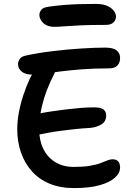

<svg xmlns="http://www.w3.org/2000/svg" viewBox="-20 -953 679 980"><path d="M358 7Q287 7 233 -15.5Q179 -38 142.5 -79Q106 -120 87 -175Q68 -230 68 -293Q68 -335 76.5 -380Q85 -425 99.5 -468.5Q114 -512 132 -551Q148 -585 170.5 -607.5Q193 -630 223 -630Q238 -630 248.5 -624.5Q259 -619 262 -608Q265 -597 258 -578Q239 -543 221 -497Q203 -451 191.5 -399.5Q180 -348 180 -293Q180 -236 201.5 -192.5Q223 -149 263 -125Q303 -101 356 -101Q404 -101 437.5 -106.5Q471 -112 492 -120Q513 -128 527.5 -134Q542 -140 554 -140Q574 -140 583.5 -129Q593 -118 593 -98Q593 -70 566.5 -46Q540 -22 488 -7.5Q436 7 358 7ZM174 -265Q152 -260 139.5 -266.5Q127 -273 121.5 -287Q116 -301 116 -316Q116 -337 134 -353Q152 -369 182 -374Q212 -380 246.5 -385Q281 -390 317.5 -394.5Q354 -399 390 -402Q426 -405 460 -405Q495 -405 508.5 -394Q522 -383 522 -364Q522 -333 497.5 -318Q473 -303 439 -300Q400 -298 363 -294Q326 -290 291.5 -285.5Q257 -281 227.5 -275.5Q198 -270 174 -265ZM145 -572Q110 -572 91 -587.5Q72 -603 72 -626Q72 -638 80 -651Q88 -664 110 -669Q174 -683 249 -692Q324 -701 395 -705.5Q466 -710 517 -710Q558 -710 575.5 -695.5Q593 -681 593 -657Q593 -634 579.5 -619Q566 -604 537 -604Q457 -604 395 -599Q333 -594 286 -588Q239 -582 204.5 -577Q170 -572 145 -572ZM258 -816Q221 -816 201 -835.5Q181 -855 181 -877Q181 -889 190 -902Q199 -915 229 -919Q273 -925 311.5 -928Q350 -931 388.5 -932Q427 -933 469 -933Q507 -933 529.5 -922Q552 -911 562 -896.5Q572 -882 572 -869Q572 -850 558.5 -838Q545 -826 522 -826Q439 -826 388 -823.5Q337 -821 307 -818.5Q277 -816 258 -816Z"/></svg>

Font: Shantell Sans Medium
Style: Regular
Weight: 500
Designer: Stephen Nixon, Anya Danilova, Shantell Martin
Foundry: Arrow Type
Version: Version 1.011;[c5ecc13dd]